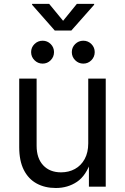

<svg xmlns="http://www.w3.org/2000/svg" viewBox="-20 -943 631 970"><path d="M262.2 6.8Q207 6.8 165.3 -15.9Q123.5 -38.6 100.3 -84.5Q77.1 -130.4 77.1 -199.2V-545.9H165V-206.5Q165 -143.6 198.2 -107.9Q231.4 -72.3 288.6 -72.3Q327.6 -72.3 358.6 -89.4Q389.6 -106.4 407.7 -139.4Q425.8 -172.4 425.8 -218.8V-545.9H514.2V0H429.2V-132.3H440.9Q415.5 -55.7 368.9 -24.4Q322.3 6.8 262.2 6.8ZM400.9 -621.6Q377 -621.6 359.9 -638.7Q342.8 -655.8 342.8 -679.7Q342.8 -703.6 359.9 -720.5Q377 -737.3 400.9 -737.3Q424.8 -737.3 441.7 -720.5Q458.5 -703.6 458.5 -679.7Q458.5 -655.8 441.7 -638.7Q424.8 -621.6 400.9 -621.6ZM195.3 -621.6Q171.4 -621.6 154.3 -638.7Q137.2 -655.8 137.2 -679.7Q137.2 -703.6 154.3 -720.5Q171.4 -737.3 195.3 -737.3Q219.2 -737.3 236.1 -720.5Q252.9 -703.6 252.9 -679.7Q252.9 -655.8 236.1 -638.7Q219.2 -621.6 195.3 -621.6ZM228.5 -923.3 298.8 -837.9 368.2 -923.3H455.6V-918.9L340.3 -788.6H256.8L142.1 -918.9V-923.3Z"/></svg>

Font: Adwaita Sans
Style: Regular
Weight: 400
Designer: Rasmus Andersson
Foundry: rsms
Version: Version 4.001;git-9221beed3